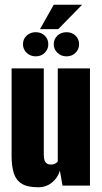

<svg xmlns="http://www.w3.org/2000/svg" viewBox="-20 -784 431 811"><path d="M141 7Q95 7 71 -8.5Q47 -24 38 -53.5Q29 -83 29 -124V-495H165V-130Q165 -118 167.5 -109Q170 -100 176.5 -94.5Q183 -89 195 -89Q203 -89 208.5 -91Q214 -93 218 -96Q222 -99 224 -102V-495H360V0H244L233 -63Q224 -33 199.5 -13Q175 7 141 7ZM131 -546Q108 -546 92.5 -561Q77 -576 77 -597Q77 -619 92.5 -633.5Q108 -648 131 -648Q154 -648 169 -633.5Q184 -619 184 -597Q184 -576 169 -561Q154 -546 131 -546ZM261 -546Q238 -546 222.5 -561Q207 -576 207 -597Q207 -619 222.5 -633.5Q238 -648 261 -648Q284 -648 299 -633.5Q314 -619 314 -597Q314 -576 299 -561Q284 -546 261 -546ZM149 -661 207 -764H327L226 -661Z"/></svg>

Font: Alumni Sans ExtraBold
Style: Regular
Weight: 800
Designer: Robert E. Leuschke
Foundry: Robert E. Leuschke
Version: Version 1.018